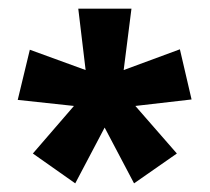

<svg xmlns="http://www.w3.org/2000/svg" viewBox="-20 -782 485 444"><path d="M284 -762H161L178 -620L49 -667L21 -551L151 -537L56 -427L154 -358L222 -487L290 -358L389 -427L293 -537L423 -552L396 -668L266 -620Z"/></svg>

Font: Noto Sans Georgian ExtraCondensed Bold
Style: Regular
Weight: 700
Width: 2
Designer: Monotype Design Team, Akaki Razmadze
Foundry: Google LLC
Version: Version 2.005